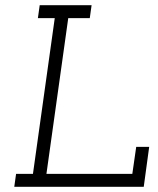

<svg xmlns="http://www.w3.org/2000/svg" viewBox="-20 -720 609 740"><path d="M42 -50 35 0H534L555 -154H505L490 -50H159L243 -650H326L333 -700H133L126 -650H191L107 -50Z"/></svg>

Font: Josefin Slab Thin Medium
Style: Italic
Weight: 500
Italic angle: -12°
Version: Version 2.000